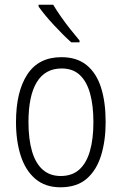

<svg xmlns="http://www.w3.org/2000/svg" viewBox="-20 -786 518 816"><path d="M429 -267Q429 -188 409.5 -125Q390 -62 348 -26Q306 10 237 10Q172 10 130 -26Q88 -62 68 -124.5Q48 -187 48 -267Q48 -396 96 -469.5Q144 -543 241 -543Q307 -543 348.5 -509Q390 -475 409.5 -413.5Q429 -352 429 -267ZM101 -267Q101 -195 116 -143.5Q131 -92 161.5 -65Q192 -38 238 -38Q286 -38 316.5 -65Q347 -92 362 -143.5Q377 -195 377 -267Q377 -337 363 -388Q349 -439 319.5 -467Q290 -495 242 -495Q172 -495 136.5 -437Q101 -379 101 -267ZM206 -766Q219 -744 238.5 -716Q258 -688 279.5 -661Q301 -634 318 -614V-606H283Q266 -621 247 -640Q228 -659 208.5 -680Q189 -701 172.5 -721Q156 -741 144 -758V-766Z"/></svg>

Font: Noto Sans Bengali Condensed Light
Style: Regular
Weight: 300
Width: 3
Designer: Jelle Bosma - Monotype Design Team
Foundry: Monotype Imaging Inc.
Version: Version 2.003